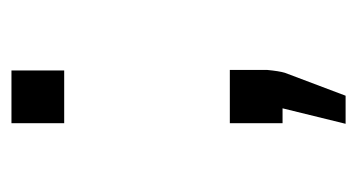

<svg xmlns="http://www.w3.org/2000/svg" viewBox="-164 -349 623 335"><g transform="rotate(-90 147.5 -181.5)"><path d="M100 -381V-473H192V-381ZM100 0V-92H193V-27Q191 -6 188 4Q166 63 148 110H99L126 0Z"/></g></svg>

Font: Coval
Style: Light
Weight: 300
Foundry: Context Ltd
Version: Version 001.000